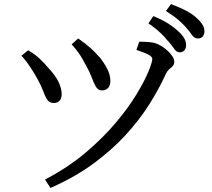

<svg xmlns="http://www.w3.org/2000/svg" viewBox="-20 -868 1040 943"><path d="M728 -579Q728 -587 715.5 -596Q703 -605 650 -623L664 -663H672Q713 -663 739 -657Q770 -648 802 -620Q816 -607 826 -592.5Q836 -578 836 -564Q836 -550 825 -540Q818 -534 810 -527Q802 -520 795 -506Q761 -431 712.5 -354.5Q664 -278 597 -205Q530 -132 441.5 -66.5Q353 -1 237 51L228 55L201 14L212 8Q319 -49 403 -120.5Q487 -192 548.5 -265Q610 -338 650 -404Q690 -470 709 -516.5Q728 -563 728 -579ZM276 -378Q266 -362 244 -362Q222 -362 210 -381Q201 -396 191.5 -422Q182 -448 164 -480Q129 -544 93 -586L85 -594L118 -621L125 -617Q151 -602 175.5 -579Q200 -556 216 -536Q250 -500 267 -467Q283 -433 283 -405Q283 -389 276 -378ZM522 -470Q522 -448 511 -436Q500 -424 480 -424Q460 -424 449 -446Q440 -462 430.5 -487.5Q421 -513 405 -542Q392 -567 384 -580Q367 -610 339 -642L332 -650L364 -679Q400 -654 423 -633.5Q446 -613 467 -589H468Q491 -560 506.5 -530Q522 -500 522 -470ZM941 -784Q963 -765 973.5 -748.5Q984 -732 984 -715Q984 -698 975.5 -688.5Q967 -679 952 -679Q933 -679 920 -700Q911 -714 895 -731V-732Q878 -751 857.5 -769Q837 -787 795 -814L820 -848Q867 -830 895 -815Q923 -800 941 -784ZM855 -715Q875 -697 884.5 -680.5Q894 -664 894 -647Q894 -630 885.5 -620.5Q877 -611 861.5 -611Q846 -611 833 -632Q823 -646 807 -665H806Q770 -711 718 -747L709 -753L733 -789Q781 -769 809 -750.5Q837 -732 855 -715Z"/></svg>

Font: Early Summer Mincho Screen
Style: Regular
Weight: 400
Designer: GuiWonder
Version: Version 1.002